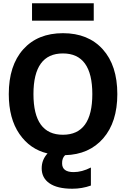

<svg xmlns="http://www.w3.org/2000/svg" viewBox="-20 -946 773 1185"><path d="M368.2 -616.2Q186.5 -616.2 186.5 -365.2Q186.5 -114.3 368.2 -114.3Q549.8 -114.3 549.8 -365.2Q549.8 -616.2 368.2 -616.2ZM177.7 -818.4V-925.8H558.6V-818.4ZM425.8 218.8Q334 218.8 285.6 185.5Q237.3 152.3 237.3 92.8Q237.3 40 273.4 1Q165 -24.4 99.6 -119.6Q34.2 -214.8 34.2 -365.2Q34.2 -542 123.5 -641.6Q212.9 -741.2 368.7 -741.2Q524.4 -741.2 614.3 -641.6Q704.1 -542 704.1 -365.2Q704.1 -192.4 617.2 -92.3Q530.3 7.8 381.8 11.7Q362.3 30.3 363.3 62.5Q363.3 116.2 434.6 116.2Q485.4 116.2 541 87.9V199.2Q486.3 218.8 425.8 218.8Z"/></svg>

Font: Nasu
Style: Bold
Weight: 700
Designer: Ryoko NISHIZUKA (kana &amp; ideographs); Paul D. Hunt (Latin, Greek &amp; Cyrillic); Wenlong ZHANG (bopomofo); Sandoll C
Version: Version 2014.1215